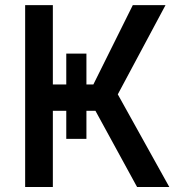

<svg xmlns="http://www.w3.org/2000/svg" viewBox="-20 -748 724 768"><path d="M245.1 -533.7H325.7V-410.2H353.5L511.2 -727.5H642.1L451.2 -370.6L657.2 0H528.3L361.8 -304.7H325.7V-192.4H245.1V-304.7H191.4V0H80.6V-727.5H191.4V-410.2H245.1Z"/></svg>

Font: Inter Medium
Style: Regular
Weight: 500
Designer: Rasmus Andersson
Foundry: rsms
Version: Version 4.001;git-9221beed3